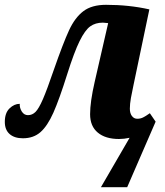

<svg xmlns="http://www.w3.org/2000/svg" viewBox="-20 -567 684 797"><path d="M518 5Q495 10 474 10Q418 10 386 -16.5Q354 -43 354 -93Q354 -144 373 -227L429 -471Q424 -471 418.5 -472Q413 -473 407 -473Q376 -473 354.5 -457.5Q333 -442 310.5 -396.5Q288 -351 259 -259Q226 -154 201.5 -99Q177 -44 148 -18.5Q119 7 75 7Q40 7 20 -10.5Q0 -28 0 -61Q0 -98 19.5 -117Q39 -136 62 -136Q61 -119 70.5 -104Q80 -89 96 -89Q114 -89 127.5 -102.5Q141 -116 158 -155Q175 -194 203 -276Q242 -388 266.5 -441Q291 -494 326 -520.5Q361 -547 420 -547Q516 -547 600 -528L534 -213Q528 -186 523.5 -160.5Q519 -135 519 -116Q519 -97 527.5 -85.5Q536 -74 550 -74Q563 -74 574 -79.5Q585 -85 602 -97L626 -62L508 210H399Z"/></svg>

Font: Noto Serif NarrowExtraBold
Style: Italic
Weight: 800
Width: 4
Italic angle: -12°
Designer: Monotype Design Team
Foundry: Monotype Imaging Inc.
Version: Version 1.001